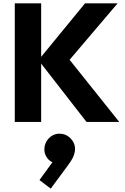

<svg xmlns="http://www.w3.org/2000/svg" viewBox="-20 -726 745 1143"><path d="M495 0 209 -368 486 -706H680L368 -339V-403L690 0ZM68 0V-706H225V0ZM282 397 215 346 305 222 352 217Q343 230 331.5 238Q320 246 307 244Q279 240 259.5 212.5Q240 185 245 149Q251 111 281 88Q311 65 350 71Q386 77 409 108Q432 139 425 178Q423 193 413.5 213Q404 233 381 263Z"/></svg>

Font: Outfit Thin
Style: Bold
Weight: 700
Version: Version 1.100;gftools[0.9.27]